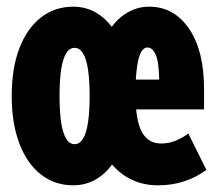

<svg xmlns="http://www.w3.org/2000/svg" viewBox="-20 -544 640 574"><path d="M199 10Q143 10 101.5 -23Q60 -56 37.5 -116Q15 -176 15 -257Q15 -339 37.5 -398.5Q60 -458 101.5 -491Q143 -524 199 -524Q234 -524 263 -508.5Q292 -493 314 -464Q336 -493 364.5 -508.5Q393 -524 426 -524Q500 -524 545 -458.5Q590 -393 590 -278V-217H387Q392 -164 410.5 -139.5Q429 -115 462 -115Q485 -115 505.5 -123.5Q526 -132 543 -145L597 -36Q565 -13 529.5 -1.5Q494 10 453 10Q410 10 375.5 -6Q341 -22 315 -52Q293 -22 263.5 -6Q234 10 199 10ZM421 -402Q406 -402 397.5 -378.5Q389 -355 386 -306H456Q455 -359 445.5 -380.5Q436 -402 421 -402ZM203 -113Q218 -113 228 -129Q238 -145 243 -177Q248 -209 248 -257Q248 -305 243 -337Q238 -369 228 -385Q218 -401 203 -401Q188 -401 178 -385Q168 -369 163 -337Q158 -305 158 -257Q158 -209 163 -177Q168 -145 178 -129Q188 -113 203 -113Z"/></svg>

Font: Red Hat Mono
Style: Regular
Weight: 300
Monospace: yes
Designer: Pentagram, MCKL
Foundry: Pentagram, MCKL
Version: Version 1.023